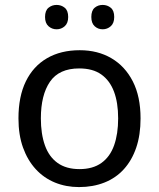

<svg xmlns="http://www.w3.org/2000/svg" viewBox="-20 -750 645 780"><path d="M551 -269Q551 -202 533.5 -150.5Q516 -99 483.5 -63Q451 -27 404.5 -8.5Q358 10 301 10Q248 10 203 -8.5Q158 -27 125 -63Q92 -99 73.5 -150.5Q55 -202 55 -269Q55 -358 85 -419.5Q115 -481 171 -513.5Q227 -546 304 -546Q377 -546 432.5 -513.5Q488 -481 519.5 -419.5Q551 -358 551 -269ZM146 -269Q146 -206 162.5 -159.5Q179 -113 214 -88Q249 -63 303 -63Q357 -63 392 -88Q427 -113 443.5 -159.5Q460 -206 460 -269Q460 -333 443 -378Q426 -423 391.5 -447.5Q357 -472 302 -472Q220 -472 183 -418Q146 -364 146 -269ZM163 -681Q163 -707 177 -718.5Q191 -730 210 -730Q229 -730 243 -718.5Q257 -707 257 -681Q257 -656 243 -643.5Q229 -631 210 -631Q191 -631 177 -643.5Q163 -656 163 -681ZM351 -681Q351 -707 364.5 -718.5Q378 -730 397 -730Q416 -730 430 -718.5Q444 -707 444 -681Q444 -656 430 -643.5Q416 -631 397 -631Q378 -631 364.5 -643.5Q351 -656 351 -681Z"/></svg>

Font: Noto Sans Myanmar
Style: Regular
Weight: 400
Designer: Monotype Design Team
Foundry: Monotype Imaging Inc.
Version: Version 2.107